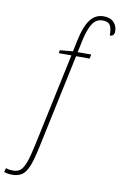

<svg xmlns="http://www.w3.org/2000/svg" viewBox="-236 -829 713 1128"><g transform="rotate(10 120.5 -265.0)"><path d="M-129 232 -122 208Q-105 215 -80 215Q-53 215 -36.5 202Q-20 189 -6 152Q8 115 24 39L141 -511H66L69 -529L146 -536L161 -607Q178 -688 208.5 -729Q239 -770 289 -770Q328 -770 349 -748.5Q370 -727 370 -695Q370 -665 343 -665Q343 -709 331 -727Q319 -745 287 -745Q249 -745 226.5 -711Q204 -677 189 -607L174 -536H255L250 -511H169L52 40Q35 123 18.5 165Q2 207 -20.5 223.5Q-43 240 -80 240Q-108 240 -129 232Z"/></g></svg>

Font: Noto Serif NarrowThin
Style: Italic
Weight: 250
Width: 4
Italic angle: -12°
Designer: Monotype Design Team
Foundry: Monotype Imaging Inc.
Version: Version 1.001